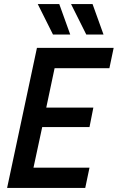

<svg xmlns="http://www.w3.org/2000/svg" viewBox="-20 -926 580 946"><path d="M15 0 162 -690H540L519 -590H249L208 -396H440L421 -300H188L145 -100H421L400 0ZM166 -906H272L326 -756H241ZM330 -906H436L490 -756H405Z"/></svg>

Font: Radio Canada Condensed Medium
Style: Italic
Weight: 500
Width: 3
Italic angle: -12°
Designer: Charles Daoud, Etienne Aubert Bonn, Alexandre Saumier Demers, Jacques Le Bailly
Foundry: Radio-Canada
Version: Version 2.104; ttfautohint (v1.8.4.7-5d5b);gftools[0.9.28.de